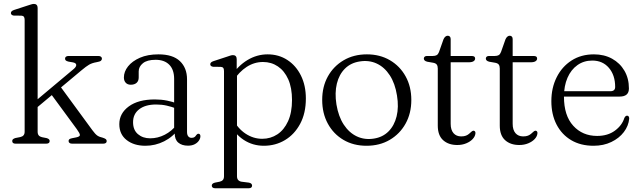

<svg xmlns="http://www.w3.org/2000/svg" viewBox="-20 -752 3354 1005"><path d="M61 0Q52 0 48 -3.8Q44 -7.5 44 -14Q44 -20 48.2 -23.5Q52.5 -27 60.5 -29.5L86 -34.5Q97.5 -37 103.2 -43.8Q109 -50.5 109 -63V-648Q109 -659 105 -664.2Q101 -669.5 92 -670L51.5 -670.5Q44.5 -671.5 40.8 -675Q37 -678.5 37 -683.5Q37 -689 41 -693Q45 -697 54 -700L124.5 -723Q135.5 -726.5 143.5 -729Q151.5 -731.5 157.5 -731.5Q167 -731.5 172 -726Q177 -720.5 177 -710.5V-63Q177 -50 182.8 -43.2Q188.5 -36.5 199.5 -34L224.5 -29Q240 -24.5 240 -14Q240 0 222 0ZM152.5 -212 366 -391Q380 -403 379 -412.8Q378 -422.5 361.5 -425.5L338.5 -429.5Q328 -432 324.2 -435.8Q320.5 -439.5 320.5 -445Q320.5 -452 325.5 -455.5Q330.5 -459 339 -459H494.5Q503.5 -459 508.5 -455.2Q513.5 -451.5 513.5 -445Q513.5 -438.5 508.2 -434Q503 -429.5 485.5 -426.5Q462 -422.5 446.5 -413.5Q431 -404.5 406 -383.5L158.5 -176.5ZM289.5 -308 463.5 -70.5Q478.5 -50 489.2 -42.5Q500 -35 518.5 -31Q529 -27.5 533.8 -23.8Q538.5 -20 538.5 -13.5Q538.5 -7 533.8 -3.5Q529 0 520.5 0H357Q348.5 0 343.8 -3.8Q339 -7.5 339 -14Q339 -19.5 342.8 -23Q346.5 -26.5 357 -28.5L379.5 -33Q398.5 -37 398.2 -45.5Q398 -54 382 -76L239.5 -270Z M894.5 -54V-67L891.5 -74.5V-338.5Q891.5 -387.5 866 -413.2Q840.5 -439 794.5 -439Q750 -439 728 -421Q706 -403 706 -378.5V-346.5Q706 -328 694.8 -318.2Q683.5 -308.5 664.5 -308.5Q647.5 -308.5 638 -319Q628.5 -329.5 628.5 -346.5Q628.5 -377 650.2 -404.5Q672 -432 712.5 -449.8Q753 -467.5 809.5 -467.5Q884.5 -467.5 921.8 -432Q959 -396.5 959 -336.5V-61.5Q959 -46 965.5 -38.2Q972 -30.5 982.5 -30.5Q993 -30.5 998.5 -34.8Q1004 -39 1007 -44.5Q1009.5 -47.5 1012.2 -49.8Q1015 -52 1018.5 -52Q1023 -52 1026 -48.8Q1029 -45.5 1029 -39Q1029 -27.5 1021.2 -16Q1013.5 -4.5 999 3Q984.5 10.5 964 10.5Q932 10.5 913.2 -5.5Q894.5 -21.5 894.5 -54ZM604.5 -102Q604.5 -158.5 654.2 -195Q704 -231.5 790.5 -231.5Q824 -231.5 854 -225.5Q884 -219.5 907.5 -210L902.5 -184Q879 -193 853.2 -199Q827.5 -205 797.5 -205Q741 -205 708.8 -180.2Q676.5 -155.5 676.5 -112.5Q676.5 -71.5 702 -49.8Q727.5 -28 766 -28Q806 -28 842.5 -46.8Q879 -65.5 906.5 -100.5L916.5 -79Q886 -36 839.5 -12.5Q793 11 741 11Q681 11 642.8 -19Q604.5 -49 604.5 -102Z M1219 -442.5V-377L1220.5 -370V170.5Q1220.5 183 1226.5 190Q1232.5 197 1243.5 199L1283 204Q1291 205.5 1295.2 209.5Q1299.5 213.5 1299.5 219.5Q1299.5 226 1295 229.8Q1290.5 233.5 1281 233.5H1107Q1098 233.5 1093.2 229.8Q1088.5 226 1088.5 219.5Q1088.5 213.5 1092.8 209.8Q1097 206 1105 204L1130 199Q1141 196.5 1146.8 189.8Q1152.5 183 1152.5 170.5V-380Q1152.5 -391.5 1148.5 -396.5Q1144.5 -401.5 1135.5 -402L1095.5 -402.5Q1088 -403.5 1084.2 -407Q1080.5 -410.5 1080.5 -415.5Q1080.5 -421 1084.5 -425Q1088.5 -429 1097.5 -432L1166 -454.5Q1177.5 -458.5 1185.5 -461Q1193.5 -463.5 1199.5 -463.5Q1209 -463.5 1214 -458Q1219 -452.5 1219 -442.5ZM1200.5 -328.5 1190.5 -353.5Q1226 -408 1275.5 -437.8Q1325 -467.5 1381 -467.5Q1439 -467.5 1484.2 -438Q1529.5 -408.5 1555.2 -356.5Q1581 -304.5 1581 -236.5Q1581 -159.5 1551.2 -104Q1521.5 -48.5 1471.8 -18.8Q1422 11 1361 11Q1303 11 1256.2 -19.5Q1209.5 -50 1183.5 -103L1198.5 -130Q1224.5 -79.5 1265.2 -52.5Q1306 -25.5 1352.5 -25.5Q1396.5 -25.5 1431.8 -48.8Q1467 -72 1487.8 -117.5Q1508.5 -163 1508.5 -228.5Q1508.5 -292.5 1488.8 -336.8Q1469 -381 1434.8 -404.2Q1400.5 -427.5 1356.5 -427.5Q1311 -427.5 1271.2 -401.8Q1231.5 -376 1200.5 -328.5Z M1900.5 -467.5Q1968.5 -467.5 2021 -436.8Q2073.5 -406 2103.2 -352.2Q2133 -298.5 2133 -228.5Q2133 -159 2103 -105Q2073 -51 2020.2 -20Q1967.5 11 1898.5 11Q1830 11 1777.8 -19.8Q1725.5 -50.5 1696 -104.8Q1666.5 -159 1666.5 -229Q1666.5 -298.5 1696.2 -352Q1726 -405.5 1778.8 -436.5Q1831.5 -467.5 1900.5 -467.5ZM1936.5 -26.5Q1983 -33.5 2013.5 -64Q2044 -94.5 2056 -143Q2068 -191.5 2058 -252Q2048 -315.5 2020.2 -358Q1992.5 -400.5 1952.2 -419.2Q1912 -438 1864 -430.5Q1816.5 -423.5 1785.8 -393Q1755 -362.5 1743.2 -314.2Q1731.5 -266 1741 -205.5Q1751.5 -142 1779.5 -99.5Q1807.5 -57 1848 -38Q1888.5 -19 1936.5 -26.5Z M2247.5 -423.5 2216 -429Q2206.5 -431.5 2202.5 -435.8Q2198.5 -440 2198.5 -445.5Q2198.5 -451.5 2202.8 -455.2Q2207 -459 2215 -459H2245.5Q2258.5 -459 2266 -463.5Q2273.5 -468 2278 -480L2301.5 -546.5Q2305.5 -555.5 2311.2 -560.2Q2317 -565 2323.5 -565Q2330.5 -565 2334.8 -560.5Q2339 -556 2339 -547.5V-104Q2339 -72 2353.8 -55Q2368.5 -38 2394 -38Q2409.5 -38 2419.2 -42Q2429 -46 2435.5 -51.8Q2442 -57.5 2447.2 -62.2Q2452.5 -67 2457.5 -68Q2463 -68 2466.2 -64.2Q2469.5 -60.5 2468.5 -53Q2467 -38 2454.2 -24.2Q2441.5 -10.5 2420.5 -1.8Q2399.5 7 2373.5 7Q2327.5 7 2299.5 -18.2Q2271.5 -43.5 2271.5 -94.5V-393.5Q2271.5 -406.5 2266.2 -413.8Q2261 -421 2247.5 -423.5ZM2301 -426V-459H2448.5Q2458 -459 2462.5 -455.8Q2467 -452.5 2467 -445.5Q2467 -437 2458.8 -431.5Q2450.5 -426 2433 -426Z M2572 -423.5 2540.5 -429Q2531 -431.5 2527 -435.8Q2523 -440 2523 -445.5Q2523 -451.5 2527.2 -455.2Q2531.5 -459 2539.5 -459H2570Q2583 -459 2590.5 -463.5Q2598 -468 2602.5 -480L2626 -546.5Q2630 -555.5 2635.8 -560.2Q2641.5 -565 2648 -565Q2655 -565 2659.2 -560.5Q2663.5 -556 2663.5 -547.5V-104Q2663.5 -72 2678.2 -55Q2693 -38 2718.5 -38Q2734 -38 2743.8 -42Q2753.5 -46 2760 -51.8Q2766.5 -57.5 2771.8 -62.2Q2777 -67 2782 -68Q2787.5 -68 2790.8 -64.2Q2794 -60.5 2793 -53Q2791.5 -38 2778.8 -24.2Q2766 -10.5 2745 -1.8Q2724 7 2698 7Q2652 7 2624 -18.2Q2596 -43.5 2596 -94.5V-393.5Q2596 -406.5 2590.8 -413.8Q2585.5 -421 2572 -423.5ZM2625.5 -426V-459H2773Q2782.5 -459 2787 -455.8Q2791.5 -452.5 2791.5 -445.5Q2791.5 -437 2783.2 -431.5Q2775 -426 2757.5 -426Z M3272 -289Q3272 -267.5 3259.8 -257Q3247.5 -246.5 3223.5 -246.5H2906V-274.5H3174.5Q3200 -274.5 3200 -297Q3200 -358.5 3167.2 -396.8Q3134.5 -435 3080 -435Q3036 -435 3002.5 -411.2Q2969 -387.5 2950.5 -345Q2932 -302.5 2932 -246Q2932 -147 2980.5 -93.8Q3029 -40.5 3105.5 -40.5Q3161 -40.5 3198.5 -68Q3236 -95.5 3248 -134.5Q3251.5 -141 3254.8 -143.8Q3258 -146.5 3262.5 -146.5Q3268 -146.5 3270.8 -142.2Q3273.5 -138 3273.5 -131Q3270 -93 3245.5 -60.8Q3221 -28.5 3180 -8.8Q3139 11 3087 11Q3019.5 11 2970 -18.2Q2920.5 -47.5 2893.2 -100.2Q2866 -153 2866 -222.5Q2866 -292 2893.8 -347.5Q2921.5 -403 2971.5 -435.2Q3021.5 -467.5 3089 -467.5Q3142.5 -467.5 3183.8 -444.8Q3225 -422 3248.5 -381.8Q3272 -341.5 3272 -289Z"/></svg>

Font: Fraunces 48pt Soft Wonky Light
Style: Regular
Weight: 300
Version: Version 1.000;[b76b70a41]